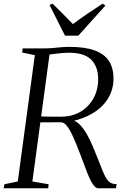

<svg xmlns="http://www.w3.org/2000/svg" viewBox="-28 -1000 674 1020"><path d="M-8 0 -5 -21 66.5 -36 157 -707 89.5 -721 92.5 -743H211Q232 -743 253.2 -745Q274.5 -747 296.2 -749Q318 -751 340 -751Q421.5 -751 473.2 -732.8Q525 -714.5 549.8 -677.5Q574.5 -640.5 575 -584Q575 -526 547 -478.8Q519 -431.5 465.5 -399Q412 -366.5 337 -352L344.5 -360.5Q370 -363 392.5 -341.2Q415 -319.5 433.8 -286.2Q452.5 -253 466 -220Q479.5 -187 488 -166Q504.5 -123.5 516 -95.2Q527.5 -67 537.8 -51Q548 -35 560.5 -28.5Q573 -22 591.5 -22L588 0H493Q485 0 476 -8.2Q467 -16.5 457 -34.8Q447 -53 435.5 -82Q415.5 -134.5 397.2 -183Q379 -231.5 362.2 -269.2Q345.5 -307 329 -328.8Q312.5 -350.5 296 -350.5Q293 -350.5 278.2 -350.5Q263.5 -350.5 243.5 -350.2Q223.5 -350 204.8 -350Q186 -350 175 -350.5L181.5 -381.5Q191.5 -381 210 -380.8Q228.5 -380.5 249.5 -380.2Q270.5 -380 287.5 -380Q304.5 -380 311 -380.5Q354 -383 388 -400Q422 -417 445.8 -444.8Q469.5 -472.5 481.8 -507.2Q494 -542 493.5 -579Q493.5 -646.5 456.2 -683.2Q419 -720 337 -720Q323 -720 300 -718Q277 -716 254 -713Q231 -710 217 -707.5L237 -725L144 -36L230.5 -21L228 0ZM317.5 -810.5 235 -973.5 251.5 -980.5Q277.5 -954 304.8 -927.5Q332 -901 359.5 -872Q393.5 -898 432 -924Q470.5 -950 517 -980.5L532 -970.5L388 -810.5Z"/></svg>

Font: Merriweather 120pt Light
Style: Italic
Weight: 300
Italic angle: -7.8°
Version: Version 2.101